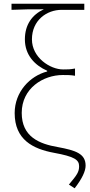

<svg xmlns="http://www.w3.org/2000/svg" viewBox="-20 -814 482 1034"><path d="M382 200C423 147 441 107 441 78C441 14 389 -4 291 -22C192 -39 97 -77 97 -206C97 -338 212 -410 318 -410C344 -410 360 -410 384 -406V-445C357 -440 346 -440 320 -440C250 -440 152 -504 152 -602C152 -705 232 -761 312 -761H434V-794H42V-761C112 -764 144 -764 216 -764C153 -735 114 -681 114 -602C114 -517 168 -462 234 -433V-429C141 -405 59 -319 59 -205C59 -62 157 -12 271 9C380 29 406 46 406 81C406 112 395 128 351 180Z"/></svg>

Font: Genne Gothic ExtraLight
Style: Regular
Weight: 250
Designer: Ryoko NISHIZUKA (kana & ideographs); Paul D. Hunt (Latin, Greek & Cyrillic); Wenlong ZHANG (bopomofo); Sandoll Communica
Foundry: Adobe Systems Incorporated
Version: Version 1.004;PS 1.004;hotconv 16.6.51;makeotf.lib2.5.65220